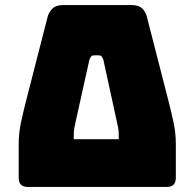

<svg xmlns="http://www.w3.org/2000/svg" viewBox="-20 -740 770 760"><path d="M640 0H90Q54 0 54 -36V-170Q54 -214 63.5 -257.5Q73 -301 83 -340L170 -679Q180 -702 193.5 -711Q207 -720 232 -720H499Q524 -720 537.5 -711Q551 -702 560 -679L647 -340Q657 -301 666.5 -257.5Q676 -214 676 -170V-36Q676 0 640 0ZM272 -210V-189H450V-210Q450 -221 447.5 -235Q445 -249 442 -261L389 -504Q385 -514 381.5 -517.5Q378 -521 370 -521H353Q345 -521 341.5 -517.5Q338 -514 334 -504L280 -261Q277 -249 274.5 -235Q272 -221 272 -210Z"/></svg>

Font: Bungee Spice
Style: Regular
Weight: 400
Designer: David Jonathan Ross
Foundry: David Jonathan Ross
Version: Version 2.000